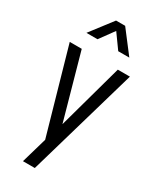

<svg xmlns="http://www.w3.org/2000/svg" viewBox="-239 -848 897 1095"><g transform="rotate(30 209.0 -300.0)"><path d="M120 180 168.8 11.2 11 -542.5H90L218.2 -84.5H201L327.5 -542.5H407.2L198 180ZM67.5 -634.8 178.8 -780H238.8L350 -634.8H277L209.2 -729.2L140.5 -634.8Z"/></g></svg>

Font: Mohave Light
Style: Regular
Weight: 300
Designer: Gumpita Rahayu
Foundry: Tokotype
Version: Version 2.003